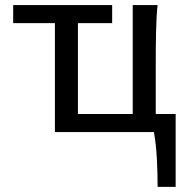

<svg xmlns="http://www.w3.org/2000/svg" viewBox="-20 -518 753 753"><path d="M500.5 -498V-70.8H285.6V-427.2H419.9V-498H31.7V-427.2H195.3V0H583.5C595.7 61 598.1 152.8 598.1 214.8H668.9V-70.8H590.8V-258.8C590.8 -354 591.8 -446.8 598.1 -498Z"/></svg>

Font: Andika
Style: Regular
Weight: 400
Designer: Victor Gaultney, Annie Olsen, Julie Remington, Don Collingsworth, Eric Hays
Foundry: SIL International
Version: Version 1.000